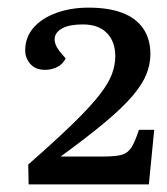

<svg xmlns="http://www.w3.org/2000/svg" viewBox="-20 -857 438 503"><path d="M197 -793Q163 -793 144.5 -783.5Q126 -774 123.5 -758.5Q121 -743 135 -724L152 -704Q145 -689 130 -681.5Q115 -674 98 -674Q73 -674 59.5 -689.5Q46 -705 46 -725Q46 -759 67.5 -784Q89 -809 127 -823Q165 -837 212 -837Q264 -837 300 -823.5Q336 -810 355 -782.5Q374 -755 374 -715Q374 -689 363.5 -662.5Q353 -636 327 -605.5Q301 -575 255 -536.5Q209 -498 139 -447H253Q283 -447 299 -451.5Q315 -456 324.5 -471Q334 -486 344 -517H384L370 -374H55L54 -426Q128 -491 173 -535Q218 -579 241.5 -609.5Q265 -640 273.5 -663.5Q282 -687 282 -710Q282 -748 260 -770.5Q238 -793 197 -793Z"/></svg>

Font: Literata 18pt Medium
Style: Italic
Weight: 500
Italic angle: -2°
Designer: Latin by Veronika Burian and Jose Scaglione. Greek by Irene Vlachou. Cyrillic by Vera Evstafieva
Foundry: TypeTogether
Version: Version 3.103;gftools[0.9.29]